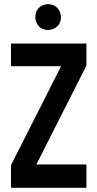

<svg xmlns="http://www.w3.org/2000/svg" viewBox="-20 -890 462 910"><path d="M147.5 -808.6Q147.5 -847.7 180.7 -864.3Q194.3 -870.1 208 -870.1Q246.1 -870.1 262.7 -835.9Q268.6 -822.3 268.6 -808.6Q268.6 -769.5 234.4 -753.9Q221.7 -748 208 -748Q168.9 -748 153.3 -782.2Q147.5 -794.9 147.5 -808.6ZM32.2 0V-107.4L269.5 -576.2H32.2V-683.6H389.6V-579.1L152.3 -110.4H389.6V0Z"/></svg>

Font: Post No Bills Jaffna
Style: Bold
Weight: 700
Designer: Kosala Senevirathne, Siva Puranthara, Lasantha Premarathna, Tharique Azeez
Foundry: Mooniak
Version: Version 1.220 ; ttfautohint (v1.6)